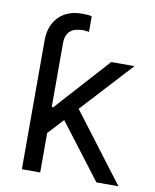

<svg xmlns="http://www.w3.org/2000/svg" viewBox="-83 -801 699 865"><g transform="rotate(10 266.5 -368.5)"><path d="M225.9 -251.4 160.5 -180.4V0H76.7V-590.9Q76.7 -626.1 87.7 -653.4Q98.7 -680.8 117.9 -699.4Q137.1 -718 163 -727.6Q188.9 -737.2 218.8 -737.2Q231.5 -737.2 244.5 -736.7Q257.5 -736.2 267 -733V-661.9Q261.7 -663 254.6 -663.9Q247.5 -664.8 240.1 -664.8Q223 -664.8 208.5 -661.2Q193.9 -657.7 183.2 -649.1Q172.6 -640.6 166.5 -626.4Q160.5 -612.2 160.5 -590.9V-299.7H167.6L389.2 -545.5H495.7L281.2 -312.5L518.5 0H417.6Z"/></g></svg>

Font: Interop
Style: Regular
Weight: 400
Designer: Rasmus Andersson, Google, Jang Haemin
Foundry: jhaemin
Version: Version 1.008